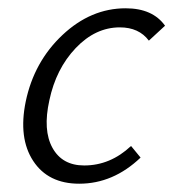

<svg xmlns="http://www.w3.org/2000/svg" viewBox="-20 -438 418 463"><path d="M339 -340Q315 -372 269 -372Q210 -372 162.5 -322Q115 -272 99 -196Q83 -124 106.5 -81.5Q130 -39 183 -39Q246 -39 296 -86L319 -58Q253 5 171 5Q96 5 60 -50Q24 -105 42 -193Q62 -289 130.5 -353.5Q199 -418 283 -418Q348 -418 378 -376Z"/></svg>

Font: EauTest Semilight
Style: Italic
Weight: 300
Italic angle: -12°
Designer: Christian Thalmann (Catharsis Fonts)
Version: Version 0.001;PS 000.001;hotconv 1.0.88;makeotf.lib2.5.64775